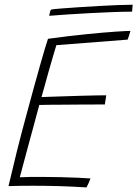

<svg xmlns="http://www.w3.org/2000/svg" viewBox="-20 -790 582 814"><path d="M346.5 4.5Q289 1 234.8 -0.8Q180.5 -2.5 120.5 -2.5Q97 -2.5 68.5 -2.2Q40 -2 16 -1Q33 -74 51.5 -148Q70 -222 88.5 -290Q125.5 -427.5 149.8 -513Q174 -598.5 183.5 -625.5Q271.5 -637.5 345.8 -645Q420 -652.5 469.8 -655.8Q519.5 -659 533 -659Q529.5 -647 527.2 -639.5Q525 -632 521 -622L219 -598.5Q214 -582 205 -552Q196 -522 186.5 -488Q177 -454 168.8 -424.2Q160.5 -394.5 156 -378.5Q167 -379 193.8 -379.8Q220.5 -380.5 255 -381.8Q289.5 -383 324.8 -384Q360 -385 388.2 -385.5Q416.5 -386 430.5 -386L424.5 -347Q417 -347 390.8 -347Q364.5 -347 328.5 -346.8Q292.5 -346.5 255.5 -346.2Q218.5 -346 189 -345.8Q159.5 -345.5 146.5 -345Q144.5 -337 137.2 -310.2Q130 -283.5 120 -246.5Q110 -209.5 99.2 -170Q88.5 -130.5 79.2 -95.5Q70 -60.5 64 -38.5Q79.5 -39.5 107 -39.8Q134.5 -40 154.5 -40Q194.5 -40 235.5 -39Q276.5 -38 310.8 -36.5Q345 -35 363.5 -33.5Q361.5 -28.5 359.5 -23Q357.5 -17.5 355 -12.5Q352.5 -7.5 350.5 -3.2Q348.5 1 346.5 4.5ZM540 -740.5Q504 -740.5 458.8 -738.8Q413.5 -737 365 -734.5Q316.5 -732 270.8 -729Q225 -726 188.5 -723Q189.5 -728.5 191.5 -737.2Q193.5 -746 196.5 -749.5Q208 -751.5 239 -754Q270 -756.5 311.5 -759.2Q353 -762 397.2 -764.5Q441.5 -767 480 -768.5Q518.5 -770 542.5 -770Z"/></svg>

Font: Grandstander Thin
Style: Italic
Weight: 100
Italic angle: -15°
Designer: Tyler Finck
Foundry: Etcetera Type Co
Version: Version 1.200